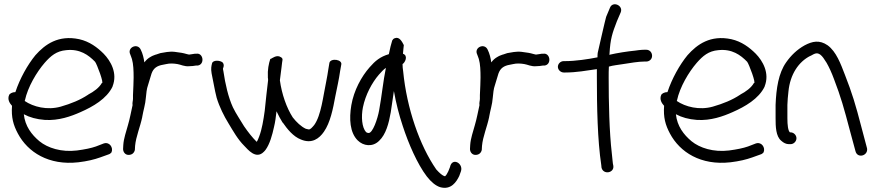

<svg xmlns="http://www.w3.org/2000/svg" viewBox="-20 -741 4155 911"><path d="M24 -292C13 -269 27 -250 37 -239C33 -184 43 -148 65 -107C112 -19 211 45 352 29C394 24 427 16 455 6L494 -8C502 -10 506 -15 509 -18C519 -41 499 -68 475 -61H474L435 -46C412 -38 383 -32 345 -27C271 -18 206 -39 167 -71C130 -102 99 -142 93 -199C121 -184 153 -175 193 -172C259 -168 317 -189 362 -209C421 -235 486 -272 514 -330V-331C539 -394 505 -452 472 -486C442 -516 405 -544 356 -555C257 -576 194 -531 148 -479C111 -434 74 -368 53 -304C37 -304 27 -296 24 -292ZM97 -262 98 -264C112 -329 154 -399 192 -443C221 -476 248 -499 294 -503C359 -510 400 -480 431 -448C439 -439 476 -341 463 -347C451 -325 425 -306 398 -292V-291H397C361 -267 317 -249 268 -235C204 -217 138 -234 97 -262Z M613 -336C613 -319 611 -306 611 -290V-272C611 -262 607 -254 609 -242C602 -211 596 -177 587 -147C579 -117 567 -85 565 -53L564 -34C564 -21 573 -6 590 -6C607 -6 617 -16 620 -30V-31L621 -49C625 -93 645 -138 655 -186V-187C660 -217 670 -247 672 -277C674 -298 676 -320 682 -336C688 -355 693 -373 699 -392C708 -417 724 -429 754 -434L769 -437C785 -441 805 -440 822 -437C837 -435 855 -424 880 -427C888 -427 900 -428 910 -430H918C953 -435 945 -492 911 -486H904C895 -484 888 -484 877 -482C875 -482 872 -483 868 -484L853 -488C846 -490 837 -491 830 -492L809 -495C783 -498 759 -492 741 -489L720 -482H719C712 -479 704 -477 696 -472C683 -465 674 -457 665 -445C662 -466 657 -487 648 -505C633 -539 582 -516 598 -483C601 -474 603 -471 606 -461C613 -437 614 -405 614 -373C614 -360 613 -347 613 -336Z M1444 -127C1444 -127 1440 -128 1431 -130C1409 -140 1386 -162 1369 -184C1340 -229 1317 -294 1308 -360C1311 -384 1314 -405 1316 -423C1318 -440 1319 -450 1320 -454C1322 -461 1319 -467 1312 -470C1294 -483 1270 -464 1264 -461L1263 -463C1255 -439 1249 -410 1251 -375V-372C1252 -369 1252 -365 1252 -360C1249 -337 1247 -313 1244 -291L1236 -215C1230 -172 1223 -128 1210 -94C1206 -84 1203 -75 1198 -68C1177 -89 1158 -113 1138 -142C1121 -171 1101 -199 1085 -232C1063 -280 1049 -342 1040 -403C1038 -410 1038 -415 1038 -416C1039 -419 1046 -432 1037 -444C1026 -455 990 -458 986 -440C983 -428 980 -416 984 -393C992 -357 998 -315 1008 -277C1021 -234 1043 -190 1064 -156C1087 -118 1108 -80 1139 -49C1155 -33 1194 18 1232 -21C1235 -23 1237 -27 1240 -30C1260 -57 1272 -101 1280 -138C1286 -162 1289 -187 1292 -213C1301 -194 1311 -175 1321 -159H1322C1342 -130 1371 -93 1408 -79C1460 -57 1495 -84 1517 -116C1547 -159 1560 -224 1571 -284C1579 -325 1588 -362 1594 -405L1599 -433C1607 -459 1549 -467 1543 -443L1538 -413C1535 -394 1532 -374 1528 -355C1513 -284 1504 -194 1471 -148C1461 -136 1453 -127 1446 -127Z M1702 -232C1714 -291 1745 -349 1778 -387C1790 -400 1799 -411 1811 -419C1798 -356 1791 -283 1779 -218C1772 -178 1748 -107 1728 -110C1725 -110 1722 -111 1717 -114C1697 -136 1693 -187 1702 -232ZM1892 -486C1893 -502 1895 -515 1896 -527C1888 -543 1875 -568 1854 -560C1847 -558 1844 -554 1841 -549C1837 -537 1829 -506 1825 -484C1784 -472 1760 -452 1734 -422C1695 -378 1659 -312 1647 -242C1636 -177 1640 -112 1677 -75C1704 -48 1748 -42 1779 -73C1811 -103 1825 -156 1834 -208C1839 -241 1844 -274 1849 -309C1859 -252 1873 -197 1891 -143C1918 -60 1960 37 2005 96C2026 123 2047 140 2068 147C2121 162 2146 121 2159 94L2167 72C2180 34 2125 3 2115 52L2107 72C2102 83 2097 91 2091 96H2090V94H2086L2085 93C2079 91 2066 81 2050 63C1971 -51 1910 -227 1893 -402C1891 -415 1890 -425 1890 -437C1902 -444 1918 -477 1892 -486Z M2259 -336C2259 -319 2257 -306 2257 -290V-272C2257 -262 2253 -254 2255 -242C2248 -211 2242 -177 2233 -147C2225 -117 2213 -85 2211 -53L2210 -34C2210 -21 2219 -6 2236 -6C2253 -6 2263 -16 2266 -30V-31L2267 -49C2271 -93 2291 -138 2301 -186V-187C2306 -217 2316 -247 2318 -277C2320 -298 2322 -320 2328 -336C2334 -355 2339 -373 2345 -392C2354 -417 2370 -429 2400 -434L2415 -437C2431 -441 2451 -440 2468 -437C2483 -435 2501 -424 2526 -427C2534 -427 2546 -428 2556 -430H2564C2599 -435 2591 -492 2557 -486H2550C2541 -484 2534 -484 2523 -482C2521 -482 2518 -483 2514 -484L2499 -488C2492 -490 2483 -491 2476 -492L2455 -495C2429 -498 2405 -492 2387 -489L2366 -482H2365C2358 -479 2350 -477 2342 -472C2329 -465 2320 -457 2311 -445C2308 -466 2303 -487 2294 -505C2279 -539 2228 -516 2244 -483C2247 -474 2249 -471 2252 -461C2259 -437 2260 -405 2260 -373C2260 -360 2259 -347 2259 -336Z M2662 -451H2655C2639 -451 2627 -438 2627 -424C2627 -409 2641 -397 2655 -397H2663C2714 -397 2763 -406 2812 -413V-374C2812 -234 2815 -76 2833 43L2834 54C2842 90 2896 80 2890 45L2888 35C2887 30 2886 13 2883 -13C2871 -115 2868 -255 2868 -373C2868 -391 2868 -408 2869 -425C2889 -431 2913 -433 2937 -437C2967 -442 3011 -449 3037 -449H3046C3061 -449 3074 -460 3074 -476C3074 -492 3063 -505 3046 -505H3037C3020 -505 2995 -501 2995 -501C2955 -497 2910 -490 2871 -481C2871 -483 2872 -483 2872 -485V-486C2876 -557 2885 -583 2907 -640L2925 -682C2939 -715 2887 -738 2874 -704L2856 -661C2853 -653 2816 -490 2816 -490C2815 -483 2815 -476 2815 -469C2771 -460 2709 -451 2662 -451Z M3118 -292C3107 -269 3121 -250 3131 -239C3127 -184 3137 -148 3159 -107C3206 -19 3305 45 3446 29C3488 24 3521 16 3549 6L3588 -8C3596 -10 3600 -15 3603 -18C3613 -41 3593 -68 3569 -61H3568L3529 -46C3506 -38 3477 -32 3439 -27C3365 -18 3300 -39 3261 -71C3224 -102 3193 -142 3187 -199C3215 -184 3247 -175 3287 -172C3353 -168 3411 -189 3456 -209C3515 -235 3580 -272 3608 -330V-331C3633 -394 3599 -452 3566 -486C3536 -516 3499 -544 3450 -555C3351 -576 3288 -531 3242 -479C3205 -434 3168 -368 3147 -304C3131 -304 3121 -296 3118 -292ZM3191 -262 3192 -264C3206 -329 3248 -399 3286 -443C3315 -476 3342 -499 3388 -503C3453 -510 3494 -480 3525 -448C3533 -439 3570 -341 3557 -347C3545 -325 3519 -306 3492 -292V-291H3491C3455 -267 3411 -249 3362 -235C3298 -217 3232 -234 3191 -262Z M3721 -307C3729 -388 3769 -448 3825 -476H3826C3847 -488 3857 -493 3873 -481C3882 -474 3891 -461 3902 -443C3914 -422 3926 -396 3937 -366C3970 -280 3984 -230 4013 -120L4039 -24C4048 13 4100 -2 4094 -37L4068 -135C4039 -247 4023 -299 3989 -386C3969 -438 3948 -496 3907 -526C3868 -553 3834 -545 3798 -526C3762 -506 3733 -478 3710 -445C3674 -394 3663 -322 3660 -243V-180C3660 -141 3661 -94 3687 -73C3698 -63 3710 -57 3723 -57H3731C3746 -57 3759 -70 3759 -85C3759 -100 3746 -113 3731 -113H3728C3719 -121 3716 -148 3716 -180V-243C3717 -264 3718 -284 3721 -307Z"/></svg>

Font: Stray Cat
Style: Bd
Weight: 700
Version: Version 1.0